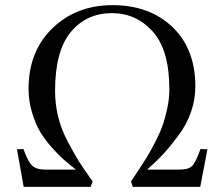

<svg xmlns="http://www.w3.org/2000/svg" viewBox="-20 -726 867 746"><path d="M786 -146 758 0H496L489 -21Q494 -28 516 -61.5Q538 -95 549.5 -113.5Q561 -132 580.5 -169Q600 -206 610.5 -235Q621 -264 629.5 -303Q638 -342 638 -379Q638 -532 573.5 -603.5Q509 -675 415 -675Q316 -675 255 -601.5Q194 -528 194 -373Q194 -321 206 -272Q218 -223 245 -172.5Q272 -122 288.5 -96Q305 -70 340 -21L332 0H72L46 -146L71 -147Q89 -97 105.5 -82Q122 -67 156 -67H275Q247 -89 228 -105.5Q209 -122 180.5 -154Q152 -186 134.5 -216.5Q117 -247 104 -290.5Q91 -334 91 -381Q91 -527 184 -616.5Q277 -706 417 -706Q561 -706 650 -621Q739 -536 739 -390Q739 -340 722.5 -292Q706 -244 675 -202Q644 -160 617.5 -131Q591 -102 552 -67H676Q712 -67 726 -80.5Q740 -94 759 -147Z"/></svg>

Font: Libre Caslon Display
Style: Regular
Weight: 400
Designer: Pablo Impallari, Rodrigo Fuenzalida
Foundry: Pablo Impallari, Rodrigo Fuenzalida
Version: Version 1.002